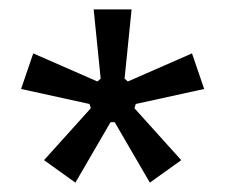

<svg xmlns="http://www.w3.org/2000/svg" viewBox="-20 -767 481 410"><path d="M300 -377 225 -506H216L141 -377L74 -425L174 -536L171 -545L25 -577L51 -653L188 -593L195 -599L180 -747H261L246 -599L253 -593L390 -653L416 -577L270 -545L267 -536L367 -425Z"/></svg>

Font: IBM Plex Sans Condensed Text
Style: Regular
Weight: 450
Width: 3
Designer: Mike Abbink, Paul van der Laan, Pieter van Rosmalen
Foundry: Bold Monday
Version: Version 1.1